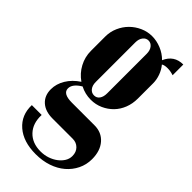

<svg xmlns="http://www.w3.org/2000/svg" viewBox="-221 -561 786 786"><g transform="rotate(45 172.0 -168.5)"><path d="M166 175Q94 175 52.5 139Q11 103 13 44H70Q68 94 96 123.5Q124 153 172 153Q194 153 213 146.5Q232 140 246.5 129Q261 118 269.5 104Q278 90 278 74Q278 51 264 37Q250 23 229 23H112Q70 23 46 1.5Q22 -20 22 -57Q22 -88 39.5 -117Q57 -146 89 -167Q60 -187 43.5 -218Q27 -249 27 -284V-367Q27 -395 38 -420Q49 -445 67.5 -463.5Q86 -482 110.5 -493Q135 -504 162 -504Q188 -504 214 -493.5Q240 -483 260 -463Q281 -512 334 -512V-450Q316 -456 299 -456Q281 -456 272 -450Q286 -433 293.5 -412Q301 -391 301 -370V-282Q301 -252 291 -226.5Q281 -201 263 -182.5Q245 -164 220.5 -153Q196 -142 168 -142Q135 -142 106 -157Q69 -135 69 -109Q69 -79 122 -79H253Q294 -79 319 -50.5Q344 -22 344 26Q344 58 330.5 85.5Q317 113 293.5 133Q270 153 237.5 164Q205 175 166 175ZM131 -208Q131 -188 140.5 -176Q150 -164 165 -164Q180 -164 188.5 -176Q197 -188 197 -208V-437Q197 -457 187.5 -469Q178 -481 164 -481Q150 -481 140.5 -469Q131 -457 131 -437Z"/></g></svg>

Font: Moniqa Extra Bold Narrow Heading
Style: Regular
Weight: 800
Width: 4
Designer: Rajesh Rajput
Foundry: Rajesh Rajput
Version: Version 1.000;December 15, 2022;FontCreator 14.0.0.2794 32-b